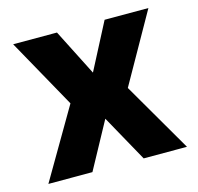

<svg xmlns="http://www.w3.org/2000/svg" viewBox="-83 -618 730 707"><g transform="rotate(-15 281.5 -265.0)"><path d="M282.2 -353.5 374 -530.3H541L391.6 -265.6L545.9 0H380.9L282.2 -177.7L185.5 0H17.6L172.9 -265.6L25.4 -530.3H192.4Z"/></g></svg>

Font: Pretendard GOV ExtraBold
Style: Regular
Weight: 800
Designer: Base glyphs from Inter by Rasmus Andersson; Hangeul glyphs from Noto Sans CJK(Source Han Sans) by Jang Soo-young and Kan
Foundry: Kil Hyung-jin
Version: Version 1.309